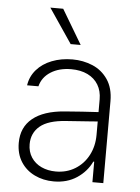

<svg xmlns="http://www.w3.org/2000/svg" viewBox="-54 -803 627 857"><g transform="rotate(5 259.0 -374.5)"><path d="M240.2 -303.7Q276.4 -306.6 319.3 -309.6Q362.3 -312.5 391.6 -314V-371.1Q391.6 -408.7 375 -436.3Q358.4 -463.9 327.4 -479Q296.4 -494.1 253.9 -494.1Q199.7 -494.1 162.1 -470.2Q124.5 -446.3 114.3 -405.3H63.5Q69.3 -445.3 95.5 -475.3Q121.6 -505.4 163.3 -521.7Q205.1 -538.1 255.9 -538.1Q303.7 -538.1 345.7 -520.5Q387.7 -502.9 414.1 -464.4Q440.4 -425.8 440.4 -367.2V0H391.6V-91.8H387.7Q366.2 -46.4 322.5 -17.3Q278.8 11.7 218.8 11.7Q171.9 11.7 133.1 -7.1Q94.2 -25.9 71.5 -61.5Q48.8 -97.2 48.8 -146.5Q48.8 -216.3 97.9 -256.3Q147 -296.4 240.2 -303.7ZM224.6 -33.2Q272.9 -33.2 311 -56.6Q349.1 -80.1 370.4 -120.8Q391.6 -161.6 391.6 -211.9V-272L359.4 -269.5Q279.8 -263.2 250 -261.7Q170.9 -256.3 134.3 -225.6Q97.7 -194.8 97.7 -144.5Q97.7 -110.8 114.3 -85.4Q130.9 -60.1 159.7 -46.6Q188.5 -33.2 224.6 -33.2ZM136.7 -759.8H194.3L286.1 -605.5H241.2Z"/></g></svg>

Font: Pretendard GOV ExtraLight
Style: Regular
Weight: 200
Designer: Base glyphs from Inter by Rasmus Andersson; Hangeul glyphs from Noto Sans CJK(Source Han Sans) by Jang Soo-young and Kan
Foundry: Kil Hyung-jin
Version: Version 1.309